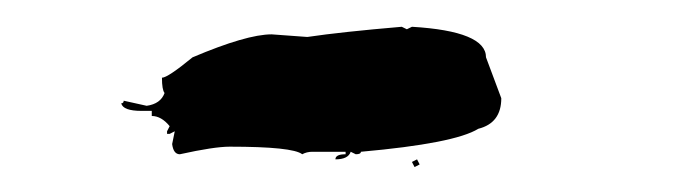

<svg xmlns="http://www.w3.org/2000/svg" viewBox="-20 -894 534 147"><path d="M236.8 -772Q236.8 -775.9 244.6 -775.9V-777.8H219.2Q214.8 -777.8 211.4 -775.9Q204.1 -781.7 155.8 -781.7Q144 -781.7 117.7 -775.9Q112.8 -775.9 111.8 -783.7L113.8 -793.5L109.9 -791.5H107.9V-793.5L109.9 -797.4Q103.5 -805.2 96.2 -805.2V-809.1H88.4Q74.2 -809.1 72.8 -814.9Q74.7 -814.9 74.7 -816.9L92.3 -813Q103 -814.5 106 -822.8Q104 -825.2 104 -834.5Q108.4 -834.5 127.4 -850.1Q168.9 -867.7 188 -867.7L215.3 -865.7Q241.7 -869.6 287.6 -873.5L291.5 -871.6L295.4 -873.5Q352.1 -870.1 352.1 -850.1L363.8 -818.8Q363.8 -799.8 346.2 -795.4Q328.1 -784.2 256.3 -777.8Q256.3 -775.9 252.4 -775.9L248.5 -777.8Q246.6 -772 236.8 -772ZM297.4 -766.1 295.4 -770 299.3 -772 301.3 -768.1Z"/></svg>

Font: Mister Brush
Style: Regular
Weight: 400
Designer: GGBotNet
Foundry: GGBotNet
Version: 1.00